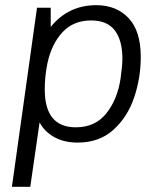

<svg xmlns="http://www.w3.org/2000/svg" viewBox="-20 -541 623 742"><path d="M524 -321Q524 -240 498.5 -164.5Q473 -89 418.5 -39.5Q364 10 280 10Q228 10 190 -11Q152 -32 133 -68L97 181H26L123 -511H176V-437Q244 -521 352 -521Q430 -521 477 -471Q524 -421 524 -321ZM163 -295Q153 -246 153 -195Q153 -49 273 -49Q348 -49 391 -103Q434 -157 446 -238Q453 -287 453 -315Q453 -384 424 -423Q395 -462 332 -462Q264 -462 221.5 -416.5Q179 -371 163 -295Z"/></svg>

Font: Chivo Light Italic
Style: Regular
Weight: 300
Italic angle: -8.05°
Designer: Hector Gatti
Foundry: Omnibus-Type
Version: Version 1.007